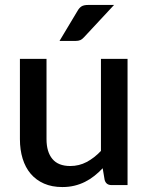

<svg xmlns="http://www.w3.org/2000/svg" viewBox="-20 -748 601 776"><path d="M495.5 -510V0H430.5Q409 0 403 -20.5L395 -68Q379 -51 361.2 -37Q343.5 -23 323.5 -13Q303.5 -3 280.8 2.5Q258 8 232 8Q190 8 158 -6Q126 -20 104.2 -45.5Q82.5 -71 71.5 -106.8Q60.5 -142.5 60.5 -185.5V-510H168V-185.5Q168 -134 191.8 -105.5Q215.5 -77 264 -77Q299.5 -77 330.2 -93.2Q361 -109.5 388 -138V-510ZM441 -728 320.5 -598.5Q312.5 -589.5 304.8 -586Q297 -582.5 284.5 -582.5H220.5L293 -703.5Q300 -716 309.2 -722Q318.5 -728 336.5 -728Z"/></svg>

Font: TypoPRO Lato
Style: Regular
Weight: 600
Designer: Lukasz Dziedzic with Adam Twardoch and Botio Nikoltchev
Foundry: tyPoland Lukasz Dziedzic
Version: Version 2.010; 2014-09-01; http://www.latofonts.com/